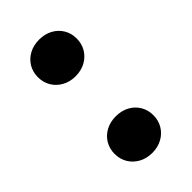

<svg xmlns="http://www.w3.org/2000/svg" viewBox="-181 -609 670 670"><g transform="rotate(-45 154.0 -274.5)"><path d="M56.6 0ZM248 -85.4Q248 -59.6 235.8 -39.1Q223.6 -18.6 201.9 -6.6Q180.2 5.4 152.3 5.4Q124.5 5.4 102.8 -6.6Q81.1 -18.6 68.8 -39.1Q56.6 -59.6 56.6 -85.4Q56.6 -110.8 68.8 -131.3Q81.1 -151.9 102.8 -163.6Q124.5 -175.3 152.3 -175.3Q180.2 -175.3 201.9 -163.6Q223.6 -151.9 235.8 -131.3Q248 -110.8 248 -85.4ZM248 -463.9Q248 -438 235.8 -417.5Q223.6 -397 201.9 -385Q180.2 -373 152.3 -373Q124.5 -373 102.8 -385Q81.1 -397 68.8 -417.5Q56.6 -438 56.6 -463.9Q56.6 -489.3 68.8 -509.8Q81.1 -530.3 102.8 -542Q124.5 -553.7 152.3 -553.7Q180.2 -553.7 201.9 -542Q223.6 -530.3 235.8 -509.8Q248 -489.3 248 -463.9Z"/></g></svg>

Font: Heebo Black
Style: Regular
Weight: 900
Designer: Oded Ezer
Foundry: Meir Sadan
Version: Version 2.001; ttfautohint (v1.5.14-ce02) -l 8 -r 50 -G 200 